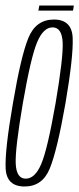

<svg xmlns="http://www.w3.org/2000/svg" viewBox="-23 -675 288 698"><path d="M66.5 3Q131.5 3 158.2 -63Q185 -129 215 -299.5Q244 -470 241.2 -537Q238.5 -604 173 -604Q107.5 -604 80.2 -537.2Q53 -470.5 24 -299.5Q-5.5 -129.5 -2.5 -63.2Q0.5 3 66.5 3ZM70.5 -25.5Q37 -25.5 34.2 -79Q31.5 -132.5 60 -299.5Q89 -466.5 111.8 -521Q134.5 -575.5 168 -575.5Q202 -575.5 204.8 -521.2Q207.5 -467 179 -299.5Q150 -133.5 127.2 -79.5Q104.5 -25.5 70.5 -25.5ZM116.5 -636.5H242.5L245.5 -655H120Z"/></svg>

Font: Anybody ExtraCondensed ExtraLight
Style: Italic
Weight: 250
Width: 2
Italic angle: -10°
Version: Version 1.113;gftools[0.9.25]